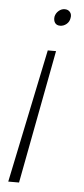

<svg xmlns="http://www.w3.org/2000/svg" viewBox="-52 -585 334 763"><g transform="rotate(5 115.0 -204.0)"><path d="M11 147 122 -386H155L54 147ZM175 -555Q189 -555 196.5 -545.5Q204 -536 201 -522Q199 -507 187.5 -497.5Q176 -488 162 -488Q148 -488 141.5 -497.5Q135 -507 137 -522Q140 -536 151 -545.5Q162 -555 175 -555Z"/></g></svg>

Font: Albert Sans ExtraLight
Style: Italic
Weight: 250
Italic angle: -11.25°
Designer: Andreas Rasmussen
Foundry: a.Foundry
Version: Version 1.025